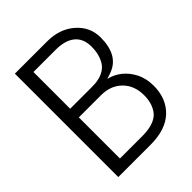

<svg xmlns="http://www.w3.org/2000/svg" viewBox="-209 -855 971 971"><g transform="rotate(-45 276.5 -370.0)"><path d="M65.9 0V-739.7H296.9Q386.2 -739.7 444.3 -688.7Q502.4 -637.7 502.4 -562.5Q502.4 -438 415.5 -403.3Q400.4 -397 377.9 -390.6Q458 -370.1 498 -294.4Q519.5 -252.9 519.5 -200.2Q519.5 -108.9 462.4 -54.4Q405.3 0 296.9 0ZM138.2 -60.5H296.9Q376.5 -60.5 413.1 -93.8Q428.7 -107.9 439.9 -135.3Q451.2 -162.6 451.2 -200.2Q451.2 -269.5 408.7 -312Q366.2 -354.5 296.9 -354.5H138.2ZM138.2 -416.5H296.9Q365.2 -416.5 400.4 -451.2Q415 -465.3 426 -494.1Q437 -522.9 437 -562.5Q437 -619.6 401.1 -649.4Q365.2 -679.2 296.9 -679.2H138.2Z"/></g></svg>

Font: News Cycle
Style: Regular
Weight: 500
Version: Version 0.5.2